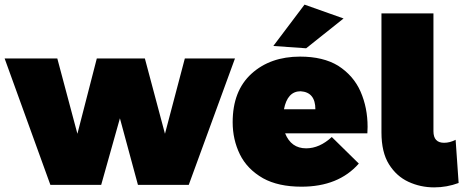

<svg xmlns="http://www.w3.org/2000/svg" viewBox="-30 -800 2005 831"><path d="M787 0H567L489 -288L408 0H188L-10 -547H218L305 -221L389 -547H597L684 -221L770 -547H987Z M1275 8Q1174.5 8 1108.5 -28.5Q1039.5 -68 1008.2 -132Q977 -196 977 -271Q977 -407 1058.5 -481Q1140 -555 1269 -555Q1368.5 -555 1433.5 -515.5Q1500.5 -472.5 1530.8 -403Q1561 -333.5 1561 -251L1560 -223H1204Q1230 -158 1295 -158Q1353 -158 1406 -207L1523 -92Q1435 8 1275 8ZM1295 -591 1153 -601 1288 -780 1457 -720ZM1335 -327Q1335 -401 1271 -405Q1214 -405 1199 -327Z M1849 11Q1790 11 1738 -13Q1686 -37 1653.5 -89Q1621 -141 1621 -227V-742H1846V-232Q1846 -182 1892 -182Q1917 -182 1942 -195L1955 -8Q1904 11 1849 11Z"/></svg>

Font: Argentum Novus Black
Style: Regular
Weight: 900
Designer: Julieta Ulanovsky (font) & Cristiano Sobral (main changes)
Foundry: Julieta Ulanovsky (font) & Cristiano Sobral (main changes)
Version: Version 3.00;November 27, 2020;FontCreator 13.0.0.2655 64-bi